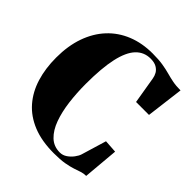

<svg xmlns="http://www.w3.org/2000/svg" viewBox="-206 -894 1044 1044"><g transform="rotate(45 316.0 -372.0)"><path d="M374 10.5Q280.5 10.5 212.8 -17Q145 -44.5 101.2 -94.8Q57.5 -145 36.2 -214.2Q15 -283.5 15 -367Q15 -457 40.2 -528.5Q65.5 -600 112.2 -650.2Q159 -700.5 224.5 -727Q290 -753.5 370.5 -753.5Q418 -753.5 449.8 -748.2Q481.5 -743 506.5 -736Q531.5 -729 557.8 -723.8Q584 -718.5 619.5 -718.5L592.5 -503H493L467 -658Q464.5 -674.5 455.8 -690Q447 -705.5 429.2 -715.8Q411.5 -726 382.5 -726Q332 -726 298 -690Q264 -654 247 -577.5Q230 -501 230 -379Q230 -309.5 238.2 -244.2Q246.5 -179 265.2 -127.5Q284 -76 315.5 -45.8Q347 -15.5 393.5 -15.5Q416 -15.5 435 -28.5Q454 -41.5 467.2 -59.5Q480.5 -77.5 485 -92L528.5 -236.5L603.5 -231.5L585.5 -27Q566 -27 549 -21.2Q532 -15.5 510.2 -8.2Q488.5 -1 456.2 4.8Q424 10.5 374 10.5Z"/></g></svg>

Font: Merriweather 144pt Black
Style: Regular
Weight: 900
Version: Version 2.100